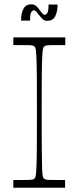

<svg xmlns="http://www.w3.org/2000/svg" viewBox="-20 -874 366 894"><path d="M42 0V-36Q56 -36 67 -36Q78 -36 87 -36Q116 -36 126 -37Q136 -38 140 -42Q144 -45 146 -54Q148 -63 149.5 -92Q151 -121 151.5 -182Q152 -243 152 -350Q152 -457 151.5 -518Q151 -579 149.5 -608Q148 -637 146 -646Q144 -655 140 -658Q136 -662 126 -663Q116 -664 87 -664Q78 -664 67 -664Q56 -664 42 -664V-700H284V-664Q271 -664 259.5 -664Q248 -664 239 -664Q210 -664 200.5 -663Q191 -662 186 -658Q182 -655 180 -646Q178 -637 176.5 -608Q175 -579 174.5 -518Q174 -457 174 -350Q174 -243 174.5 -182Q175 -121 176 -92Q177 -63 179 -54Q181 -45 185 -42Q190 -38 199.5 -37Q209 -36 238 -36Q247 -36 258.5 -36Q270 -36 283 -36V0ZM200 -777Q186 -777 176.5 -787Q167 -797 159 -807Q154 -815 148.5 -820.5Q143 -826 138 -826Q132 -826 126 -818Q120 -810 120 -778H78Q78 -813 89.5 -833.5Q101 -854 126 -854Q140 -854 150 -844.5Q160 -835 167 -824Q172 -817 177.5 -811Q183 -805 188 -805Q194 -805 200 -813Q206 -821 206 -853H248Q248 -819 237 -798Q226 -777 200 -777Z"/></svg>

Font: Ojuju ExtraLight
Style: Regular
Weight: 200
Designer: Chisaokwu Joboson, Mirko Velimirovic
Foundry: Udi Foundry
Version: Version 1.000